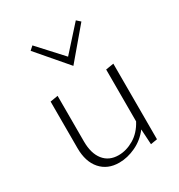

<svg xmlns="http://www.w3.org/2000/svg" viewBox="-164 -790 843 904"><g transform="rotate(-30 258.0 -337.5)"><path d="M400 -661 263 -499 124 -661 144 -679 263 -549 380 -679ZM388 -407 431 -414V-3L395 3L390 -80Q359 -39 313.5 -17.5Q268 4 223 4Q160 4 123 -38Q86 -80 86 -154V-407L128 -414V-166Q128 -101 157 -64.5Q186 -28 238 -28Q280 -28 321 -52Q362 -76 388 -125Z"/></g></svg>

Font: EauTest Light
Style: Regular
Weight: 300
Designer: Christian Thalmann (Catharsis Fonts)
Version: Version 0.001;PS 000.001;hotconv 1.0.88;makeotf.lib2.5.64775